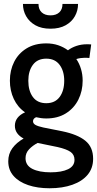

<svg xmlns="http://www.w3.org/2000/svg" viewBox="-20 -730 505 1000"><path d="M238 250.5Q175 250.5 126.5 234Q78 217.5 50.5 186.2Q23 155 23 110Q23 71 44.5 41.8Q66 12.5 103 -8.5Q81 -20 69.2 -36.8Q57.5 -53.5 57.5 -75Q57.5 -98 71 -115.8Q84.5 -133.5 110.5 -145Q72 -171.5 51.8 -214.8Q31.5 -258 31.5 -310Q31.5 -364 53.8 -408Q76 -452 118.5 -478Q161 -504 221 -504Q254.5 -504 282.8 -494.5Q311 -485 334 -468Q353 -482.5 378.5 -491Q404 -499.5 433.5 -499.5Q440 -499.5 445.2 -499.2Q450.5 -499 455 -498.5L445.5 -428Q440 -428.5 433.5 -428.8Q427 -429 419.5 -429Q412 -429 400.2 -427.5Q388.5 -426 377.5 -422.5Q393.5 -399 402 -370.2Q410.5 -341.5 410.5 -310Q410.5 -255.5 388 -210.8Q365.5 -166 323 -139.5Q280.5 -113 221 -113Q207 -113 193.8 -114.8Q180.5 -116.5 168 -119.5Q152 -112.5 152 -98.5Q152 -86.5 165 -79.2Q178 -72 205.5 -66L303.5 -46.5Q384 -30 424.5 3Q465 36 465 97Q465 145.5 436.8 179.8Q408.5 214 357.2 232.2Q306 250.5 238 250.5ZM243.5 167.5Q301.5 167.5 334.8 151.2Q368 135 368 102.5Q368 75.5 347.2 61Q326.5 46.5 280.5 36L176 14.5Q150 28 131.5 47.5Q113 67 113 94Q113 131.5 148.5 149.5Q184 167.5 243.5 167.5ZM221 -192.5Q266.5 -192.5 290.5 -224.8Q314.5 -257 314.5 -309.5Q314.5 -360 290.5 -392.2Q266.5 -424.5 221 -424.5Q175 -424.5 151.2 -392.2Q127.5 -360 127.5 -309.5Q127.5 -257 151.2 -224.8Q175 -192.5 221 -192.5ZM243 -580.5Q196 -580.5 164.2 -598.5Q132.5 -616.5 116 -645.8Q99.5 -675 99.5 -709.5H180.5Q180.5 -681 197.2 -665.5Q214 -650 243 -650Q272 -650 288.8 -665.5Q305.5 -681 305.5 -709.5H386.5Q386.5 -675 370.2 -645.8Q354 -616.5 322 -598.5Q290 -580.5 243 -580.5Z"/></svg>

Font: Cabin SemiCondensedMedium
Style: Regular
Weight: 500
Width: 4
Designer: Pablo Impallari
Foundry: Pablo Impallari. http://www.impallari.com Igino Marini. http://www.ikern.com
Version: Version 3.001